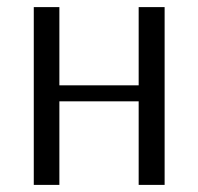

<svg xmlns="http://www.w3.org/2000/svg" viewBox="-20 -520 557 540"><path d="M75 0V-500H147V-280H370V-500H443V0H370V-235H147V0Z"/></svg>

Font: Arsenal
Style: Regular
Weight: 400
Designer: Andrij Shevchenko
Foundry: Stairsfor
Version: Version 2.001;PS 002.001;hotconv 1.0.88;makeotf.lib2.5.64775